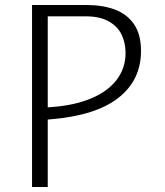

<svg xmlns="http://www.w3.org/2000/svg" viewBox="-20 -750 660 770"><path d="M108.5 0V-730H171.5V0ZM483.5 -538Q483.5 -579 467.2 -612Q451 -645 415.2 -664.8Q379.5 -684.5 324 -684.5H153V-730H325.5Q391.5 -730 440.5 -711.8Q489.5 -693.5 517.5 -652.8Q545.5 -612 545.5 -546Q545.5 -429.5 456 -358.5Q366.5 -287.5 188 -272L148 -268.5L142 -317.5L185 -320.5Q277.5 -327 344.8 -355Q412 -383 447.8 -429.8Q483.5 -476.5 483.5 -538Z"/></svg>

Font: Monaspace Argon Var ExtraLight
Style: Regular
Weight: 200
Designer: Riley Cran and the Lettermatic Team
Version: Version 1.200 (Monaspace Argon Var)